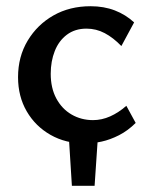

<svg xmlns="http://www.w3.org/2000/svg" viewBox="-20 -450 483 617"><path d="M211 147 199 -45H297L284 147ZM253 11Q191 11 142.5 -16.5Q94 -44 66 -92Q38 -140 38 -202Q38 -268 69 -319.5Q100 -371 152 -400.5Q204 -430 271 -430Q314 -430 349 -416.5Q384 -403 411 -378L370 -302Q344 -329 316.5 -343.5Q289 -358 258 -358Q221 -358 195 -338.5Q169 -319 156 -286Q143 -253 143 -213Q143 -167 161 -133.5Q179 -100 210 -82Q241 -64 279 -64Q307 -64 334 -76Q361 -88 386 -110L416 -55Q391 -30 362.5 -15.5Q334 -1 306.5 5Q279 11 253 11Z"/></svg>

Font: Ysabeau Infant SemiBold
Style: Regular
Weight: 600
Designer: Christian Thalmann (Catharsis Fonts)
Version: Version 2.002; featfreeze: ss01,ss02,lnum